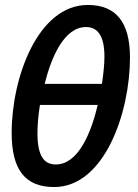

<svg xmlns="http://www.w3.org/2000/svg" viewBox="-20 -744 555 774"><path d="M198 10C401 10 504 -290 504 -512C504 -654 448 -724 334 -724C133 -724 27 -432 27 -208C27 -59 82 10 198 10ZM160 -406C188 -518 240 -635 327 -635C375 -635 401 -597 401 -516C401 -485 397 -447 391 -406ZM205 -81C157 -81 131 -116 131 -207C131 -239 134 -277 141 -321H374C347 -207 295 -81 205 -81Z"/></svg>

Font: Noto Sans UI Condensed Medium
Style: Italic
Weight: 500
Width: 3
Italic angle: -12°
Designer: Monotype Design Team
Foundry: Monotype Imaging Inc.
Version: Version 1.901